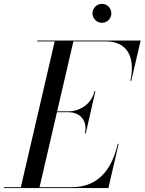

<svg xmlns="http://www.w3.org/2000/svg" viewBox="-65 -956 735 976"><path d="M405 -888C405 -861.5 427 -840 453.5 -840C480 -840 501 -861.5 501 -888C501 -914.5 480 -936.5 453.5 -936.5C427 -936.5 405 -914.5 405 -888ZM283 -385.5C340 -385.5 381.5 -345 366.5 -278H371L420 -493H415.5C400.5 -426 340 -390 283 -390H225.5L308 -745.5H474C591 -745.5 622.5 -652 597.5 -545H602L650 -750H124V-745.5H213L41 -4.5H-45V0H486L538 -225H533.5C504.5 -98 437 -4.5 300 -4.5H136L224.5 -385.5Z"/></svg>

Font: Bodoni* 36pt
Style: Italic
Weight: 400
Italic angle: -13°
Version: Version 2.3